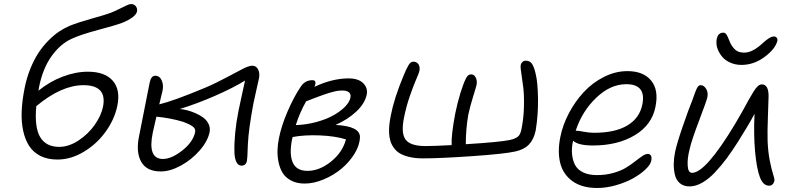

<svg xmlns="http://www.w3.org/2000/svg" viewBox="-20 -852 3964 953"><path d="M265.1 -60.1Q216.8 -60.1 181.4 -77.6Q146 -95.2 125.2 -127Q104.5 -158.7 95 -203.1Q85.4 -247.6 87.6 -300.3Q89.8 -353 102.1 -414.1Q112.3 -466.3 130.9 -511.7Q149.4 -557.1 171.4 -590.3Q193.4 -623.5 220.2 -650.6Q247.1 -677.7 272.9 -695.1Q298.8 -712.4 326.2 -724.1Q366.2 -740.2 437.5 -760.3Q508.8 -780.3 528.8 -788.1Q547.4 -795.4 570.6 -806.9Q593.8 -818.4 608.4 -825.2Q623 -832 629.9 -832Q645.5 -832 654.1 -821Q662.6 -810.1 660.2 -795.9Q654.3 -766.6 586.9 -738.8Q557.1 -727.5 467.8 -703.6Q378.4 -679.7 335 -659.2Q278.8 -633.3 235.6 -572.8Q192.4 -512.2 173.8 -419.9Q173.3 -417 172.4 -410.9Q171.4 -404.8 170.9 -401.9Q226.6 -447.3 291.3 -471.7Q356 -496.1 416 -496.1Q501 -496.1 540 -450.9Q579.1 -405.8 562 -325.2Q548.3 -259.8 504.9 -199Q461.4 -138.2 396.7 -99.1Q332 -60.1 265.1 -60.1ZM394 -429.2Q285.2 -429.2 160.2 -325.2Q150.4 -220.7 179.2 -171.9Q208 -123 273.9 -123Q321.3 -123 369.4 -154.5Q417.5 -186 449.7 -231.7Q481.9 -277.3 491.2 -321.8Q512.7 -429.2 394 -429.2Z M778.3 -1Q707.5 -1 680.7 -49.3Q653.8 -97.7 670.4 -176.8Q681.2 -230.5 692.9 -290.5Q704.6 -350.6 712.9 -391.8Q721.2 -433.1 722.7 -440.9Q729.5 -476.1 750.5 -476.1Q772.5 -476.1 782.7 -452.6Q793 -429.2 786.6 -400.9Q785.2 -394 770.5 -334Q841.3 -351.1 994.6 -415Q1046.4 -436.5 1100.8 -465.8Q1155.3 -495.1 1185.5 -510.5Q1215.8 -525.9 1232.4 -525.9Q1251 -525.9 1260.7 -508.1Q1270.5 -490.2 1265.6 -463.9Q1260.7 -439.9 1251.2 -399.4Q1241.7 -358.9 1238.3 -340.8Q1213.9 -211.4 1210.4 -137.2Q1210 -127 1209.2 -107.9Q1208.5 -88.9 1207.8 -75Q1207 -61 1205.6 -54.2Q1201.2 -29.8 1178.7 -29.8Q1162.1 -29.8 1153.3 -48.1Q1144.5 -66.4 1143.6 -95.2Q1141.1 -186.5 1163.6 -300.8Q1168.5 -324.7 1180.9 -382.1Q1193.4 -439.5 1196.3 -452.1Q1137.7 -416 1048.1 -376.7Q958.5 -337.4 872.6 -311Q889.2 -309.6 908.7 -304.7Q928.2 -299.8 950.2 -290.3Q972.2 -280.8 989 -268.3Q1005.9 -255.9 1015.1 -237.1Q1024.4 -218.3 1020.5 -196.8Q1011.2 -151.4 971.4 -105.5Q931.6 -59.6 878.2 -30.3Q824.7 -1 778.3 -1ZM738.3 -193.8Q711.4 -63 788.6 -63Q831.5 -63 885 -105.2Q938.5 -147.5 948.7 -196.8Q952.1 -213.4 935.3 -225.1Q918.5 -236.8 886.7 -248Q826.7 -266.1 756.3 -272.9Q742.2 -211.9 738.3 -193.8Z M1492.2 59.1Q1453.1 59.1 1425 44.2Q1397 29.3 1382.8 6.1Q1368.7 -17.1 1362.5 -47.6Q1356.4 -78.1 1357.4 -106.9Q1358.4 -135.7 1364.3 -165Q1376.5 -227.5 1408 -300.3Q1439.5 -373 1472.2 -420.9Q1493.2 -454.1 1531.2 -454.1Q1548.3 -454.1 1545.4 -435.1Q1543 -424.8 1540.5 -420.9Q1629.4 -462.9 1710.4 -462.9Q1758.8 -462.9 1782.7 -439.2Q1806.6 -415.5 1800.3 -382.8Q1791 -337.9 1748.3 -298.1Q1705.6 -258.3 1645.5 -231.9Q1768.1 -225.6 1766.6 -170.9Q1765.6 -131.3 1740 -89.6Q1714.4 -47.9 1675.8 -15.4Q1637.2 17.1 1587.6 38.1Q1538.1 59.1 1492.2 59.1ZM1679.2 -402.8Q1669.4 -402.8 1659.4 -401.6Q1649.4 -400.4 1636.5 -397Q1623.5 -393.6 1614.5 -391.1Q1605.5 -388.7 1587.9 -382.3Q1570.3 -376 1562 -373Q1553.7 -370.1 1531 -361.3Q1508.3 -352.5 1499.5 -349.1Q1467.8 -293.5 1448.2 -231Q1502 -232.9 1552 -246.8Q1602.1 -260.7 1636.7 -280.5Q1671.4 -300.3 1693.4 -323.2Q1715.3 -346.2 1719.2 -367.2Q1723.1 -383.8 1712.6 -393.3Q1702.1 -402.8 1679.2 -402.8ZM1429.2 -158.2Q1415 -85 1433.6 -44.4Q1452.1 -3.9 1506.3 -3.9Q1565.4 -3.9 1622.6 -49.6Q1679.7 -95.2 1697.3 -160.2Q1643.6 -176.8 1567.6 -179.9Q1491.7 -183.1 1432.6 -171.9Q1432.1 -170.4 1431.4 -167.7Q1430.7 -165 1430.2 -162.6Q1429.7 -160.2 1429.2 -158.2Z M2079.6 -65.9Q2043 -65.9 2014.6 -72.3Q1986.3 -78.6 1967.5 -89.1Q1948.7 -99.6 1936.5 -116Q1924.3 -132.3 1918.5 -149.9Q1912.6 -167.5 1911.4 -189.9Q1910.2 -212.4 1912.6 -233.4Q1915 -254.4 1919.9 -279.8Q1937 -366.2 1982.9 -476.1Q1998 -513.2 2008.3 -529.5Q2018.6 -545.9 2030.8 -545.9Q2047.9 -545.9 2056.6 -533.7Q2065.4 -521.5 2062 -501Q2060.5 -491.7 2046.6 -460Q2032.7 -428.2 2014.4 -375.7Q1996.1 -323.2 1984.9 -266.1Q1969.7 -189.5 1993.9 -158.2Q2018.1 -127 2092.8 -127Q2132.8 -127 2221.7 -131.8Q2219.2 -180.7 2239.7 -289.1Q2251 -344.2 2265.6 -391.1Q2280.3 -438 2291 -459Q2300.8 -482.9 2318.8 -482.9Q2333 -482.9 2341.1 -467.5Q2349.1 -452.1 2345.7 -432.1Q2344.2 -423.3 2328.9 -374.3Q2313.5 -325.2 2304.7 -284.2Q2292 -213.4 2292 -136.2Q2459.5 -146.5 2510.7 -157.2Q2538.1 -163.6 2550.5 -173.8Q2563 -184.1 2567.9 -209Q2579.1 -263.2 2580.6 -321Q2582 -378.9 2577.4 -416.5Q2572.8 -454.1 2567.9 -486.1Q2563 -518.1 2564 -524.9Q2565.4 -536.6 2572.5 -543.7Q2579.6 -550.8 2589.8 -550.8Q2610.8 -550.8 2621.3 -534.2Q2631.8 -517.6 2638.7 -485.8Q2648.9 -446.8 2650.4 -364.5Q2651.9 -282.2 2638.7 -203.1Q2628.9 -158.7 2604.7 -134Q2580.6 -109.4 2537.6 -100.1Q2482.9 -87.9 2323.2 -76.9Q2163.6 -65.9 2079.6 -65.9Z M2944.3 81.1Q2868.7 81.1 2821.8 47.4Q2774.9 13.7 2760.7 -42.7Q2746.6 -99.1 2761.2 -171.9Q2772.9 -231.4 2803.5 -289.6Q2834 -347.7 2877 -394.3Q2919.9 -440.9 2977.3 -470Q3034.7 -499 3094.2 -499Q3173.3 -499 3211.9 -452.1Q3250.5 -405.3 3233.4 -321.8Q3215.8 -231.9 3130.9 -180.9Q3045.9 -129.9 2923.3 -129.9Q2848.6 -129.9 2824.7 -153.8Q2816.4 -118.7 2819.3 -87.4Q2822.3 -56.2 2834.5 -33Q2846.7 -9.8 2874.5 3.7Q2902.3 17.1 2943.4 17.1Q2986.8 17.1 3024.7 6.3Q3062.5 -4.4 3087.4 -19.8Q3112.3 -35.2 3132.1 -50.8Q3151.9 -66.4 3167.7 -77.1Q3183.6 -87.9 3194.3 -87.9Q3219.2 -87.9 3212.4 -53.2Q3208 -33.7 3183.1 -10.3Q3158.2 13.2 3121.8 33.4Q3085.4 53.7 3037.4 67.4Q2989.3 81.1 2944.3 81.1ZM2844.2 -203.1Q2851.1 -203.1 2878.2 -198Q2905.3 -192.9 2928.7 -192.9Q3032.7 -192.9 3093.8 -229.2Q3154.8 -265.6 3168.5 -334Q3188 -434.1 3088.4 -434.1Q3009.8 -434.1 2939.5 -366.9Q2869.1 -299.8 2837.4 -203.1Z M3660.2 -529.8Q3630.4 -529.8 3605.5 -540.8Q3580.6 -551.8 3565.9 -568.8Q3551.3 -585.9 3543.5 -605Q3535.6 -624 3536.1 -642.1Q3536.1 -665 3544.9 -677.5Q3553.7 -689.9 3569.8 -689.9Q3575.2 -689.9 3579.3 -687.3Q3583.5 -684.6 3587.2 -678.5Q3590.8 -672.4 3593 -667Q3595.2 -661.6 3599.4 -651.9Q3603.5 -642.1 3606 -636.2Q3617.7 -614.3 3632.6 -602.5Q3647.5 -590.8 3673.8 -590.8Q3709 -590.8 3750 -624Q3753.4 -627 3761.7 -634.3Q3770 -641.6 3773.4 -644.5Q3776.9 -647.5 3783.4 -652.8Q3790 -658.2 3793.9 -660.4Q3797.9 -662.6 3803.2 -665.8Q3808.6 -668.9 3813 -669.9Q3817.4 -670.9 3821.8 -670.9Q3831.1 -670.9 3835.9 -663.8Q3840.8 -656.7 3837.9 -647Q3826.7 -607.4 3773.9 -568.6Q3721.2 -529.8 3660.2 -529.8ZM3402.8 73.2Q3373 73.2 3354.5 57.4Q3335.9 41.5 3329.8 15.1Q3323.7 -11.2 3324.2 -39.6Q3324.7 -67.9 3331.1 -99.1Q3339.4 -139.2 3368.7 -224.4Q3397.9 -309.6 3417 -356Q3419.9 -363.3 3423.6 -374.3Q3427.2 -385.3 3429.4 -390.9Q3431.6 -396.5 3434.6 -403.8Q3437.5 -411.1 3439.7 -415Q3441.9 -418.9 3444.8 -422.6Q3447.8 -426.3 3450.9 -427.7Q3454.1 -429.2 3458 -429.2Q3473.6 -429.2 3484.6 -411.6Q3495.6 -394 3491.2 -370.1Q3488.3 -354 3450.2 -253.9Q3412.1 -153.8 3402.8 -110.8Q3391.1 -65.9 3393.3 -30Q3395.5 5.9 3415 5.9Q3482.4 5.9 3627 -233.9Q3645 -263.7 3664.8 -299.3Q3684.6 -335 3696 -356Q3707.5 -377 3719.7 -396.5Q3731.9 -416 3741.7 -424.6Q3751.5 -433.1 3761.2 -433.1Q3794.9 -433.1 3794.9 -375Q3794.9 -358.9 3791.7 -277.8Q3788.6 -196.8 3790 -153.8Q3792 -100.1 3800.5 -56.4Q3809.1 -12.7 3816.7 10.7Q3824.2 34.2 3824.2 41Q3823.2 53.2 3815.9 61.5Q3808.6 69.8 3797.9 69.8Q3767.6 69.8 3751.7 27.3Q3735.8 -15.1 3728 -98.1Q3720.2 -184.1 3725.1 -287.1Q3694.3 -229 3644 -149.9Q3614.7 -103.5 3587.6 -66.9Q3560.5 -30.3 3529.1 3.2Q3497.6 36.6 3465.3 54.9Q3433.1 73.2 3402.8 73.2Z"/></svg>

Font: Shantell Sans Irregular Bouncy
Style: Italic
Weight: 300
Italic angle: -11.31°
Designer: Stephen Nixon, Anya Danilova, Shantell Martin
Foundry: Arrow Type
Version: Version 1.006;[9816181b4]